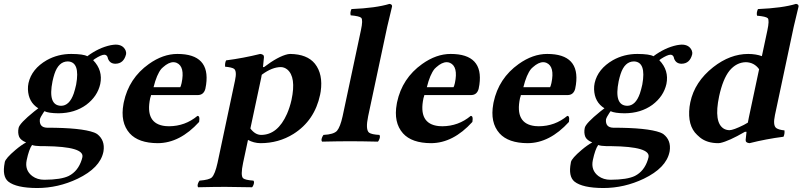

<svg xmlns="http://www.w3.org/2000/svg" viewBox="-36 -718 4080 976"><path d="M351.1 -288.1Q372.1 -403.3 309.1 -405.8Q261.7 -405.8 240.7 -341.8Q235.4 -325.2 231 -305.2Q206.1 -181.6 274.4 -180.2Q316.9 -180.2 338.9 -242.7Q345.7 -263.2 351.1 -288.1ZM169.9 24.9Q140.6 24.4 127 19Q111.3 40.5 99.6 96.2Q88.9 147.5 128.4 177.2Q153.8 195.8 189.5 195.8Q274.9 195.3 313.5 176.3Q360.8 152.3 379.4 93.8Q381.3 86.9 382.8 81.1Q394 27.3 192.9 24.9Q182.1 24.9 169.9 24.9ZM550.8 -394Q522.5 -394 512.7 -420.4Q511.2 -424.8 510.7 -428.2Q505.9 -439.5 494.6 -439.9Q479 -439.9 445.8 -418.5Q439.9 -414.6 437.5 -412.1Q487.8 -360.4 473.6 -291Q459.5 -228 402.3 -185.1Q343.8 -142.6 261.2 -142.1Q210.4 -142.6 189.9 -152.8Q188 -149.9 183.6 -143.6Q169.4 -122.6 166.5 -110.8Q163.1 -70.3 202.6 -68.8Q377 -68.8 442.4 -44.4Q453.1 -40 458.5 -36.1Q498.5 -4.9 490.2 50.3Q489.7 53.2 489.3 55.2Q472.2 135.7 358.9 190.4Q259.8 237.8 152.3 237.8Q46.9 237.3 6.3 205.1Q-25.9 178.7 -12.2 109.4Q-11.7 107.4 -11.7 106Q-7.8 86.9 43 43.9Q71.8 19.5 96.7 5.9Q70.3 -4.4 61.5 -22Q53.2 -42.5 58.6 -67.9Q63.5 -91.3 137.2 -150.9Q148.9 -160.2 158.7 -167.5Q108.4 -198.7 106 -263.7Q105.5 -280.3 108.9 -295.9Q125 -367.7 201.7 -412.1Q258.3 -443.8 326.2 -443.8Q388.7 -443.4 407.7 -432.1Q465.8 -475.6 526.9 -488.3Q540.5 -490.7 551.3 -491.2Q589.4 -491.2 602.5 -461.4Q606.4 -451.2 605 -442.9Q593.3 -394.5 550.8 -394Z M744.6 -274.9H880.4Q882.8 -277.8 887.2 -295.9Q904.8 -379.4 862.3 -398.4Q854 -401.9 845.7 -401.9Q821.3 -401.9 793 -376.5Q788.1 -371.6 784.2 -368.2Q760.7 -339.8 744.6 -274.9ZM967.8 -128.9Q981 -128.9 976.6 -102.1Q976.1 -99.6 976.1 -98.1Q878.4 9.3 766.1 9.8Q668 9.3 623.5 -40Q574.2 -95.2 591.8 -190.4Q592.8 -194.8 593.3 -198.2Q619.1 -320.3 720.7 -392.6Q792.5 -443.8 865.7 -443.8Q1033.7 -443.8 1011.7 -287.6Q1010.3 -276.4 1007.8 -266.1Q999.5 -236.3 972.2 -234.9H731.9Q731.4 -232.4 730.5 -228.5Q728.5 -222.2 727.5 -219.2Q699.7 -88.4 804.7 -77.1Q813.5 -76.2 823.2 -76.2Q905.3 -76.7 967.8 -128.9Z M1158.7 -309.1Q1168.9 -356.4 1153.8 -368.2Q1142.1 -376 1108.4 -378.9Q1106.4 -397 1113.3 -411.1Q1200.7 -422.4 1286.6 -443.8Q1307.1 -441.9 1305.7 -426.8Q1305.7 -425.3 1300.8 -377H1306.2Q1377.9 -431.6 1426.8 -442.4Q1433.6 -443.8 1438.5 -443.8Q1525.4 -442.9 1564.9 -394Q1606.9 -340.8 1594.2 -252.9Q1592.8 -244.1 1591.3 -236.8Q1563.5 -105 1455.6 -37.1Q1380.4 9.8 1288.1 9.8Q1253.9 9.3 1224.6 -6.8L1199.7 109.9Q1186 174.8 1199.7 188Q1210.4 197.3 1252.4 200.2Q1259.3 208.5 1250 227.5Q1247.6 231.9 1245.1 233.9Q1159.2 231.9 1108.9 231.9Q1055.2 231.9 971.2 233.9Q964.4 225.6 974.1 206.5Q976.6 202.1 978.5 200.2Q1027.8 196.3 1041 183.6Q1057.1 167.5 1069.8 109.9ZM1236.8 -64.9Q1260.7 -32.7 1291 -32.2Q1375.5 -32.2 1422.9 -139.2Q1437.5 -172.9 1445.8 -210Q1470.7 -326.7 1423.8 -365.2Q1409.2 -376.5 1392.1 -377Q1347.7 -377 1296.4 -339.4Q1294.9 -338.4 1294.4 -337.4Q1293 -328.6 1291.5 -321.3Z M1705.6 -127 1798.8 -564.9Q1810.1 -616.7 1800.3 -627.4Q1791 -636.2 1746.6 -640.1Q1742.7 -654.3 1750.5 -671.9Q1875.5 -677.2 1943.8 -698.2Q1958 -696.3 1957 -685.1Q1956.5 -683.1 1932.6 -583L1835.4 -127Q1821.3 -59.6 1839.8 -43.9Q1853 -34.2 1892.6 -32.2Q1899.4 -23.9 1889.6 -4.4Q1887.2 0 1885.3 2Q1799.3 0 1743.7 0Q1685.1 0 1601.1 2Q1594.2 -6.3 1604 -25.4Q1606.4 -29.8 1608.4 -32.2Q1660.6 -34.7 1677.2 -53.2Q1693.8 -73.2 1705.6 -127Z M2133.8 -274.9H2269.5Q2272 -277.8 2276.4 -295.9Q2293.9 -379.4 2251.5 -398.4Q2243.2 -401.9 2234.9 -401.9Q2210.4 -401.9 2182.1 -376.5Q2177.2 -371.6 2173.3 -368.2Q2149.9 -339.8 2133.8 -274.9ZM2356.9 -128.9Q2370.1 -128.9 2365.7 -102.1Q2365.2 -99.6 2365.2 -98.1Q2267.6 9.3 2155.3 9.8Q2057.1 9.3 2012.7 -40Q1963.4 -95.2 1981 -190.4Q1981.9 -194.8 1982.4 -198.2Q2008.3 -320.3 2109.9 -392.6Q2181.6 -443.8 2254.9 -443.8Q2422.9 -443.8 2400.9 -287.6Q2399.4 -276.4 2397 -266.1Q2388.7 -236.3 2361.3 -234.9H2121.1Q2120.6 -232.4 2119.6 -228.5Q2117.7 -222.2 2116.7 -219.2Q2088.9 -88.4 2193.8 -77.1Q2202.6 -76.2 2212.4 -76.2Q2294.4 -76.7 2356.9 -128.9Z M2624.5 -274.9H2760.3Q2762.7 -277.8 2767.1 -295.9Q2784.7 -379.4 2742.2 -398.4Q2733.9 -401.9 2725.6 -401.9Q2701.2 -401.9 2672.9 -376.5Q2668 -371.6 2664.1 -368.2Q2640.6 -339.8 2624.5 -274.9ZM2847.7 -128.9Q2860.8 -128.9 2856.4 -102.1Q2856 -99.6 2856 -98.1Q2758.3 9.3 2646 9.8Q2547.9 9.3 2503.4 -40Q2454.1 -95.2 2471.7 -190.4Q2472.7 -194.8 2473.1 -198.2Q2499 -320.3 2600.6 -392.6Q2672.4 -443.8 2745.6 -443.8Q2913.6 -443.8 2891.6 -287.6Q2890.1 -276.4 2887.7 -266.1Q2879.4 -236.3 2852.1 -234.9H2611.8Q2611.3 -232.4 2610.4 -228.5Q2608.4 -222.2 2607.4 -219.2Q2579.6 -88.4 2684.6 -77.1Q2693.4 -76.2 2703.1 -76.2Q2785.2 -76.7 2847.7 -128.9Z M3229 -288.1Q3250 -403.3 3187 -405.8Q3139.6 -405.8 3118.7 -341.8Q3113.3 -325.2 3108.9 -305.2Q3084 -181.6 3152.3 -180.2Q3194.8 -180.2 3216.8 -242.7Q3223.6 -263.2 3229 -288.1ZM3047.9 24.9Q3018.6 24.4 3004.9 19Q2989.3 40.5 2977.5 96.2Q2966.8 147.5 3006.3 177.2Q3031.7 195.8 3067.4 195.8Q3152.8 195.3 3191.4 176.3Q3238.8 152.3 3257.3 93.8Q3259.3 86.9 3260.7 81.1Q3272 27.3 3070.8 24.9Q3060.1 24.9 3047.9 24.9ZM3428.7 -394Q3400.4 -394 3390.6 -420.4Q3389.2 -424.8 3388.7 -428.2Q3383.8 -439.5 3372.6 -439.9Q3356.9 -439.9 3323.7 -418.5Q3317.9 -414.6 3315.4 -412.1Q3365.7 -360.4 3351.6 -291Q3337.4 -228 3280.3 -185.1Q3221.7 -142.6 3139.2 -142.1Q3088.4 -142.6 3067.9 -152.8Q3065.9 -149.9 3061.5 -143.6Q3047.4 -122.6 3044.4 -110.8Q3041 -70.3 3080.6 -68.8Q3254.9 -68.8 3320.3 -44.4Q3331.1 -40 3336.4 -36.1Q3376.5 -4.9 3368.2 50.3Q3367.7 53.2 3367.2 55.2Q3350.1 135.7 3236.8 190.4Q3137.7 237.8 3030.3 237.8Q2924.8 237.3 2884.3 205.1Q2852.1 178.7 2865.7 109.4Q2866.2 107.4 2866.2 106Q2870.1 86.9 2920.9 43.9Q2949.7 19.5 2974.6 5.9Q2948.2 -4.4 2939.5 -22Q2931.2 -42.5 2936.5 -67.9Q2941.4 -91.3 3015.1 -150.9Q3026.9 -160.2 3036.6 -167.5Q2986.3 -198.7 2983.9 -263.7Q2983.4 -280.3 2986.8 -295.9Q3002.9 -367.7 3079.6 -412.1Q3136.2 -443.8 3204.1 -443.8Q3266.6 -443.4 3285.6 -432.1Q3343.8 -475.6 3404.8 -488.3Q3418.5 -490.7 3429.2 -491.2Q3467.3 -491.2 3480.5 -461.4Q3484.4 -451.2 3482.9 -442.9Q3471.2 -394.5 3428.7 -394Z M3765.6 -94.7Q3768.1 -107.9 3770.5 -120.1L3822.8 -366.2Q3797.9 -400.9 3755.4 -401.9Q3707.5 -400.9 3672.4 -358.9Q3638.7 -316.9 3619.6 -229Q3591.3 -94.7 3644 -63.5Q3656.7 -56.6 3671.9 -56.2Q3691.4 -56.2 3745.1 -83Q3757.8 -89.4 3765.6 -94.7ZM3758.8 -47.9H3750.5Q3668.9 -0.5 3625 8.8Q3619.6 9.8 3615.7 9.8Q3558.1 9.8 3522.5 -19Q3515.6 -24.9 3507.8 -32.2Q3457.5 -79.1 3469.2 -175.3Q3470.7 -187.5 3473.1 -198.2Q3495.1 -302.2 3589.4 -376.5Q3675.3 -443.8 3767.6 -443.8Q3807.6 -443.4 3836.9 -432.6L3864.7 -563Q3876 -615.2 3866.7 -625.5Q3857.4 -634.3 3812.5 -638.2Q3808.1 -652.8 3816.9 -671.9Q3941.9 -677.2 4010.3 -698.2Q4024.4 -696.3 4023.4 -685.1Q4022.9 -683.1 3999 -583L3903.3 -132.8Q3892.1 -80.1 3910.2 -66.9Q3922.9 -58.1 3951.7 -55.2Q3953.6 -37.1 3946.8 -22.9Q3859.4 -11.7 3773.9 9.8Q3753.4 7.8 3754.4 -6.8Q3754.4 -8.8 3758.8 -47.9Z"/></svg>

Font: Linux Libertine Slanted O
Style: Bold Slanted
Weight: 700
Designer: Philipp H. Poll
Foundry: Philipp H. Poll
Version: Version 5.0.0